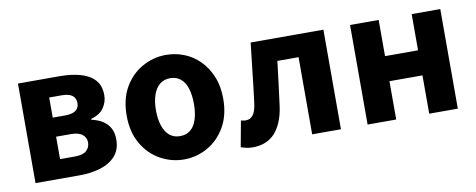

<svg xmlns="http://www.w3.org/2000/svg" viewBox="-55 -818 2654 1071"><g transform="rotate(-10 1272.0 -282.0)"><path d="M76 0V-564H313Q376 -564 427.5 -550Q479 -536 509 -504Q539 -472 539 -416Q539 -379 517 -346Q495 -313 444 -299V-294Q480 -286 506 -270Q532 -254 547 -227.5Q562 -201 562 -162Q562 -104 530 -68.5Q498 -33 445 -16.5Q392 0 327 0ZM234 -343H303Q346 -343 365 -358Q384 -373 384 -399Q384 -426 365.5 -441.5Q347 -457 304 -457H234ZM234 -108H318Q364 -108 384 -126.5Q404 -145 404 -173Q404 -200 383 -217.5Q362 -235 316 -235H234Z M916 14Q845 14 782 -21Q719 -56 680.5 -122.5Q642 -189 642 -282Q642 -376 680.5 -442Q719 -508 782 -543Q845 -578 916 -578Q969 -578 1018.5 -558.5Q1068 -539 1106 -500.5Q1144 -462 1166.5 -407.5Q1189 -353 1189 -282Q1189 -189 1150.5 -122.5Q1112 -56 1049.5 -21Q987 14 916 14ZM916 -118Q952 -118 976 -138Q1000 -158 1011.5 -195.5Q1023 -233 1023 -282Q1023 -332 1011.5 -369Q1000 -406 976 -426Q952 -446 916 -446Q881 -446 857 -426Q833 -406 820.5 -369Q808 -332 808 -282Q808 -233 820.5 -195.5Q833 -158 857 -138Q881 -118 916 -118Z M1304 14Q1285 14 1269.5 10.5Q1254 7 1238 2L1265 -145Q1272 -144 1278.5 -142.5Q1285 -141 1293 -141Q1317 -141 1333 -160.5Q1349 -180 1355 -227Q1366 -311 1375 -396Q1384 -481 1394 -564H1806V0H1643V-437H1523Q1515 -373 1507.5 -309.5Q1500 -246 1491 -182Q1477 -88 1431 -37Q1385 14 1304 14Z M1957 0V-564H2119V-359H2306V-564H2468V0H2306V-217H2119V0Z"/></g></svg>

Font: Noto Sans JP ExtraBold
Style: Regular
Weight: 800
Designer: Ryoko NISHIZUKA  (kana, bopomofo & ideographs); Paul D. Hunt (Latin, Greek & Cyrillic); Sandoll Communications , Soo-you
Foundry: Adobe
Version: Version 2.004-H2;hotconv 1.0.118;makeotfexe 2.5.65603